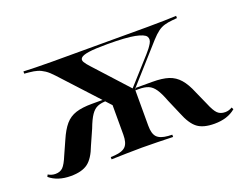

<svg xmlns="http://www.w3.org/2000/svg" viewBox="-75 -558 908 707"><g transform="rotate(-20 379.0 -204.0)"><path d="M356.5 -158.1 170.2 -360.5Q154.8 -377.4 141.5 -386.3Q128.2 -395.2 114.9 -399.2Q101.6 -403.2 83.1 -404.8L64.5 -406.5V-415.3Q83.9 -414.5 112.1 -413.7Q140.3 -412.9 175.8 -412.9H180.6H547.6H551.6Q587.1 -412.9 615.3 -413.7Q643.5 -414.5 662.9 -415.3V-406.5L644.4 -404.8Q626.6 -403.2 612.9 -399.2Q599.2 -395.2 586.7 -385.9Q574.2 -376.6 558.9 -359.7L379 -158.1ZM97.6 6.5Q46 6.5 14.5 -20.2L18.5 -28.2Q32.3 -20.2 46.8 -20.2Q65.3 -20.2 76.2 -31Q87.1 -41.9 100 -73.4L123.4 -125.8Q138.7 -161.3 155.6 -181Q172.6 -200.8 197.6 -208.9Q222.6 -216.9 260.5 -216.9H324.2L331.5 -208.9H317.7Q294.4 -208.9 279.8 -202.8Q265.3 -196.8 254 -180.2Q242.7 -163.7 230.6 -131.5L204.8 -73.4Q187.9 -28.2 164.5 -10.9Q141.1 6.5 97.6 6.5ZM379 -2.4Q347.6 -2.4 320.2 -1.6Q292.7 -0.8 258.9 0V-8.9L275 -9.7Q305.6 -12.1 318.1 -25.4Q330.6 -38.7 330.6 -70.2V-210.5L392.7 -179.8L428.2 -217.7V-70.2Q428.2 -38.7 440.7 -25.4Q453.2 -12.1 483.9 -9.7L500 -8.9V0Q466.9 -0.8 439.1 -1.6Q411.3 -2.4 379 -2.4H379.8ZM660.5 6.5Q616.9 6.5 594 -10.9Q571 -28.2 553.2 -73.4L528.2 -131.5Q516.1 -163.7 504.8 -180.2Q493.5 -196.8 479 -202.8Q464.5 -208.9 441.1 -208.9H425L433.1 -216.9H497.6Q536.3 -216.9 560.9 -208.9Q585.5 -200.8 602.8 -181Q620.2 -161.3 634.7 -125.8L658.1 -73.4Q671 -41.9 682.3 -31Q693.5 -20.2 712.1 -20.2Q726.6 -20.2 739.5 -28.2L743.5 -20.2Q712.1 6.5 660.5 6.5ZM411.3 -208.1 512.1 -320.2Q527.4 -337.1 536.3 -352.4Q545.2 -367.7 537.9 -379Q530.6 -390.3 496 -397.2Q461.3 -404 388.7 -404Q340.3 -404 316.1 -400.4Q291.9 -396.8 285.1 -389.5Q278.2 -382.3 284.3 -372.2Q290.3 -362.1 303.2 -348.4L426.6 -212.9Z"/></g></svg>

Font: Playfair 144pt SemiExpanded SemiBold
Style: Regular
Weight: 600
Width: 6
Designer: Claus Eggers Sørensen
Foundry: Claus Eggers Sørensen
Version: Version 2.203